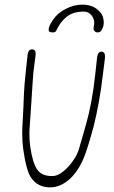

<svg xmlns="http://www.w3.org/2000/svg" viewBox="-20 -792 494 829"><path d="M196 17Q143 17 114 -25Q93 -56 80 -150Q78 -166 77 -182Q76 -198 76 -215Q76 -242 78 -270Q80 -298 81 -327Q82 -350 83.5 -388Q85 -426 91 -480L99 -554Q102 -579 118 -579Q138 -579 133 -549L124 -478Q122 -459 120 -422Q118 -385 114 -329L108 -242Q107 -234 107 -226.5Q107 -219 107 -211Q107 -186 110 -163Q120 -90 140.5 -60Q161 -30 210 -32Q229 -33 252 -51Q275 -69 294.5 -96.5Q314 -124 322 -152L352 -257Q364 -299 374 -352Q384 -405 391 -469L399 -542Q402 -569 418 -569Q436 -569 433 -540L424 -468Q417 -409 407 -353Q397 -297 384 -245Q377 -220 369 -192Q361 -164 351 -135Q338 -97 320.5 -68Q303 -39 281 -19Q241 17 196 17ZM336 -772Q356 -772 374 -766Q392 -760 406 -746Q419 -734 423.5 -721Q428 -708 428 -697Q428 -678 421 -667Q419 -663 417 -659.5Q415 -656 410 -654Q408 -653 406 -652.5Q404 -652 402 -652Q389 -652 384 -665V-668Q384 -671 384.5 -675Q385 -679 386 -684Q387 -687 387 -693Q387 -712 374 -727Q361 -742 342 -742Q297 -742 269 -720.5Q241 -699 223 -660Q220 -652 208 -652Q190 -652 190 -662Q190 -670 193.5 -679.5Q197 -689 210 -708Q228 -735 263.5 -753.5Q299 -772 336 -772Z"/></svg>

Font: Square Peg
Style: Regular
Weight: 400
Designer: Robert E. Leuschke
Foundry: Robert E. Leuschke
Version: Version 1.010; ttfautohint (v1.8.4.7-5d5b)